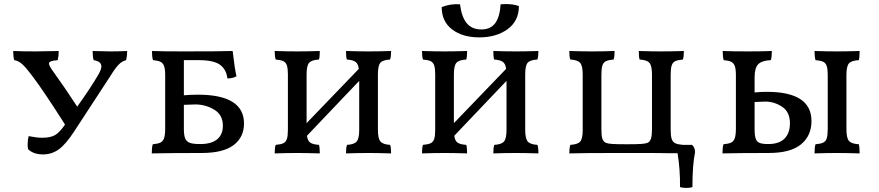

<svg xmlns="http://www.w3.org/2000/svg" viewBox="-20 -753 4327 945"><path d="M606 -502Q606 -480 601 -457Q581 -452 564.5 -435.5Q548 -419 522 -377L345 -106Q304 -43 269.5 -18Q235 7 192 7Q144 7 118 -19Q116 -31 116 -42Q116 -65 121 -83Q161 -75 187 -75Q230 -75 252.5 -89Q275 -103 300 -140Q197 -302 142 -375Q103 -427 85 -441Q67 -455 50 -457Q45 -473 45 -502Q93 -500 156 -500Q195 -500 269 -502Q269 -477 264 -457Q240 -455 230.5 -451Q221 -447 221 -440Q221 -429 244 -398Q303 -316 360 -228Q428 -323 466 -389Q479 -413 479 -426Q479 -451 441 -457Q436 -472 436 -502Q492 -500 523 -500Q562 -500 606 -502Z M1181 -145Q1181 -78 1130 -39Q1079 0 972 0Q825 0 727 2Q727 -29 732 -43Q756 -45 769 -51Q782 -57 787.5 -73Q793 -89 793 -121V-384Q793 -413 787.5 -428Q782 -443 769.5 -449Q757 -455 733 -457Q728 -472 728 -502Q782 -500 883 -500Q1061 -500 1125 -502Q1136 -408 1144 -378Q1127 -367 1099 -367Q1095 -409 1064.5 -433Q1034 -457 957 -457H885V-284Q918 -287 954 -287Q1181 -287 1181 -145ZM1077 -134Q1077 -188 1034 -213.5Q991 -239 941 -239L885 -237V-118Q885 -86 892 -70.5Q899 -55 915.5 -49.5Q932 -44 965 -44Q1021 -44 1049 -67.5Q1077 -91 1077 -134Z M1900 -40Q1905 -28 1905 2Q1837 0 1795 0Q1745 0 1683 2Q1683 -28 1688 -40Q1723 -42 1735.5 -56.5Q1748 -71 1748 -114V-355L1491 -85Q1494 -60 1507 -51Q1520 -42 1550 -40Q1554 -27 1554 2Q1486 0 1444 0Q1394 0 1332 2Q1332 -28 1337 -40Q1362 -42 1374.5 -48Q1387 -54 1392 -69Q1397 -84 1397 -114V-387Q1397 -416 1392 -431Q1387 -446 1374.5 -452Q1362 -458 1337 -460Q1332 -474 1332 -502Q1396 -500 1444 -500Q1484 -500 1554 -502Q1554 -473 1550 -460Q1514 -458 1501.5 -444Q1489 -430 1489 -387V-147L1746 -414Q1743 -439 1730 -448.5Q1717 -458 1687 -460Q1683 -475 1683 -502Q1747 -500 1794 -500Q1835 -500 1905 -502Q1905 -476 1900 -460Q1864 -458 1852 -444Q1840 -430 1840 -387V-114Q1840 -71 1852.5 -56.5Q1865 -42 1900 -40Z M2625 -40Q2630 -28 2630 2Q2562 0 2520 0Q2470 0 2408 2Q2408 -28 2413 -40Q2448 -42 2460.5 -56.5Q2473 -71 2473 -114V-355L2216 -85Q2219 -60 2232 -51Q2245 -42 2275 -40Q2279 -27 2279 2Q2211 0 2169 0Q2119 0 2057 2Q2057 -28 2062 -40Q2087 -42 2099.5 -48Q2112 -54 2117 -69Q2122 -84 2122 -114V-387Q2122 -416 2117 -431Q2112 -446 2099.5 -452Q2087 -458 2062 -460Q2057 -474 2057 -502Q2121 -500 2169 -500Q2209 -500 2279 -502Q2279 -473 2275 -460Q2239 -458 2226.5 -444Q2214 -430 2214 -387V-147L2471 -414Q2468 -439 2455 -448.5Q2442 -458 2412 -460Q2408 -475 2408 -502Q2472 -500 2519 -500Q2560 -500 2630 -502Q2630 -476 2625 -460Q2589 -458 2577 -444Q2565 -430 2565 -387V-114Q2565 -71 2577.5 -56.5Q2590 -42 2625 -40ZM2154 -718Q2196 -735 2244 -732Q2252 -669 2277.5 -638.5Q2303 -608 2349 -608Q2394 -608 2417 -638.5Q2440 -669 2444 -732Q2452 -733 2469 -733Q2508 -733 2534 -723Q2534 -650 2478.5 -609.5Q2423 -569 2339 -569Q2257 -569 2205.5 -608Q2154 -647 2154 -718Z M3401 -4Q3388 59 3388 168Q3376 172 3358 172Q3340 172 3327 168Q3328 82 3315 1H3271Q3237 0 3115 0H3013Q2854 0 2782 2Q2782 -24 2787 -40Q2823 -42 2835.5 -56Q2848 -70 2848 -113V-386Q2848 -429 2835.5 -443.5Q2823 -458 2787 -460Q2782 -473 2782 -502Q2852 -500 2892 -500Q2943 -500 3005 -502Q3005 -473 3000 -460Q2975 -458 2962.5 -452Q2950 -446 2945 -431Q2940 -416 2940 -386V-116Q2940 -86 2944.5 -71Q2949 -56 2962 -50Q2972 -46 2993 -44.5Q3014 -43 3064 -43Q3114 -43 3135.5 -44.5Q3157 -46 3167 -50Q3179 -55 3184 -71Q3189 -87 3189 -116V-386Q3189 -429 3176.5 -443.5Q3164 -458 3128 -460Q3124 -473 3124 -502Q3192 -500 3234 -500Q3284 -500 3346 -502Q3346 -473 3341 -460Q3316 -458 3303.5 -452Q3291 -446 3286 -431Q3281 -416 3281 -386V-113Q3281 -84 3286 -69Q3291 -54 3303.5 -48Q3316 -42 3341 -40H3386Q3401 -27 3401 -4Z M3974 -157Q3974 -85 3922.5 -42.5Q3871 0 3763 0Q3626 0 3536 2Q3536 -29 3541 -43Q3565 -45 3578 -51Q3591 -57 3596.5 -73Q3602 -89 3602 -121V-384Q3602 -413 3596.5 -428Q3591 -443 3578.5 -449Q3566 -455 3542 -457Q3537 -472 3537 -502Q3589 -500 3662 -500Q3723 -500 3779 -502Q3779 -473 3774 -457Q3730 -455 3712 -437Q3694 -419 3694 -372V-298Q3723 -301 3755 -301Q3974 -301 3974 -157ZM4207 -43Q4211 -28 4211 2Q4143 0 4101 0Q4051 0 3989 2Q3989 -29 3994 -43Q4019 -45 4031.5 -51Q4044 -57 4049 -72Q4054 -87 4054 -117V-384Q4054 -413 4049 -428Q4044 -443 4031.5 -449Q4019 -455 3994 -457Q3989 -472 3989 -502Q4053 -500 4101 -500Q4141 -500 4211 -502Q4211 -471 4207 -457Q4171 -455 4158.5 -441Q4146 -427 4146 -384V-117Q4146 -74 4158.5 -59.5Q4171 -45 4207 -43ZM3868 -146Q3868 -202 3829.5 -227.5Q3791 -253 3747 -253L3694 -251V-118Q3694 -86 3699.5 -70.5Q3705 -55 3719 -49.5Q3733 -44 3761 -44Q3815 -44 3841.5 -71Q3868 -98 3868 -146Z"/></svg>

Font: Vollkorn SC
Style: Regular
Weight: 400
Designer: Friedrich Althausen
Foundry: Friedrich Althausen
Version: Version 4.015